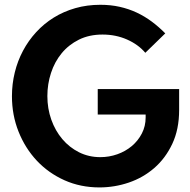

<svg xmlns="http://www.w3.org/2000/svg" viewBox="-20 -784 811 818"><path d="M403.6 14.5Q323.2 14.5 255 -15.9Q186.8 -46.4 137 -99.3Q87.3 -152.3 59.1 -223Q30.9 -293.6 30.9 -374.1Q30.9 -426.4 43 -475.5Q55 -524.5 78 -567.7Q100.9 -610.9 134.1 -647Q167.3 -683.2 209.1 -709.1Q250.9 -735 300.9 -749.3Q350.9 -763.6 407.7 -763.6Q451.4 -763.6 489.8 -755Q528.2 -746.4 562.3 -730.5Q596.4 -714.5 626.6 -692Q656.8 -669.5 684.1 -641.8L599.1 -559.1Q569.1 -594.5 521.1 -615.7Q473.2 -636.8 416.8 -636.8Q360 -636.8 316.1 -615Q272.3 -593.2 242.5 -556.8Q212.7 -520.5 197.3 -473.2Q181.8 -425.9 181.8 -374.5Q181.8 -321.4 198.6 -274.1Q215.5 -226.8 245.5 -191.4Q275.5 -155.9 316.8 -135.2Q358.2 -114.5 407.3 -114.5Q445 -114.5 479.8 -126.8Q514.5 -139.1 541.4 -161.6Q568.2 -184.1 584.3 -215.2Q600.5 -246.4 600.5 -283.6V-295.9H396.4V-404.5H743.2V-315.5Q743.2 -233.2 714.1 -171.4Q685 -109.5 637.3 -68.2Q589.5 -26.8 528.6 -6.1Q467.7 14.5 403.6 14.5Z"/></svg>

Font: Spartan
Style: Bold
Weight: 700
Designer: Matt Bailey, Mirko Velimirovic
Foundry: Matt Bailey
Version: Version 1.005